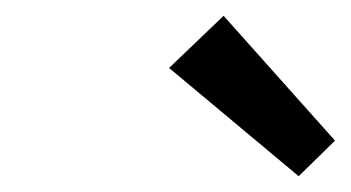

<svg xmlns="http://www.w3.org/2000/svg" viewBox="-20 -803 444 243"><path d="M358 -580 194 -717 263 -783 404 -625Z"/></svg>

Font: Ubuntu Sans Medium
Style: Italic
Weight: 500
Italic angle: -13.5°
Designer: Dalton Maag Ltd
Foundry: Dalton Maag Ltd
Version: Version 1.006